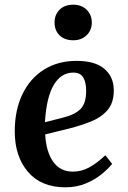

<svg xmlns="http://www.w3.org/2000/svg" viewBox="-20 -786 545 820"><path d="M307 -526Q387 -526 426.5 -491.5Q466 -457 466 -400Q466 -347 439.5 -316Q413 -285 369.5 -267.5Q326 -250 275 -237L173 -212Q177 -138 207 -95.5Q237 -53 291 -53Q328 -53 361 -71Q394 -89 430 -123L459 -86Q443 -66 414.5 -42.5Q386 -19 346.5 -2.5Q307 14 259 14Q156 14 99.5 -52Q43 -118 43 -225Q43 -315 75.5 -383Q108 -451 167.5 -488.5Q227 -526 307 -526ZM348 -399Q348 -434 335.5 -455Q323 -476 293 -476Q241 -476 209.5 -423Q178 -370 172 -264L254 -285Q301 -297 324.5 -321Q348 -345 348 -399ZM213 -690Q213 -723 234.5 -744.5Q256 -766 293 -766Q328 -766 350 -744.5Q372 -723 372 -690Q372 -657 350 -635.5Q328 -614 293 -614Q256 -614 234.5 -635Q213 -656 213 -690Z"/></svg>

Font: Literata 36pt SemiBold
Style: Italic
Weight: 600
Italic angle: -2°
Designer: Latin by Veronika Burian and Jose Scaglione. Greek by Irene Vlachou. Cyrillic by Vera Evstafieva
Foundry: TypeTogether
Version: Version 3.002